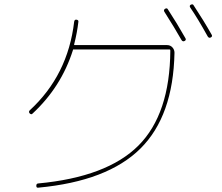

<svg xmlns="http://www.w3.org/2000/svg" viewBox="-20 -862 1040 901"><path d="M832 -673.8Q798.8 -732.4 752 -805.7Q746.1 -814.5 753.9 -820.3Q763.7 -826.2 767.6 -818.4Q810.5 -752.9 849.6 -683.6Q855.5 -674.8 846.7 -669.9Q837.9 -665 832 -673.8ZM955.1 -690.4Q906.2 -778.3 873 -826.2Q867.2 -835 875 -839.8Q884.8 -844.7 888.7 -836.9Q937.5 -762.7 972.7 -700.2Q978.5 -691.4 969.7 -686.5Q960.9 -681.6 955.1 -690.4ZM132.8 -329.1Q127 -322.3 119.1 -330.1Q113.3 -336.9 119.1 -343.8Q298.8 -508.8 328.1 -760.7Q330.1 -771.5 339.8 -769.5Q349.6 -767.6 347.7 -758.8Q341.8 -708 328.1 -654.3Q326.2 -650.4 332 -650.4H763.7Q779.3 -650.4 789.1 -639.6Q798.8 -628.9 798.8 -614.3Q793 -317.4 638.7 -164.6Q484.4 -11.7 160.2 18.6Q150.4 20.5 150.4 9.8Q150.4 0 158.2 -1Q482.4 -31.2 629.9 -179.2Q777.3 -327.1 779.3 -625Q779.3 -629.9 775.4 -629.9H330.1H328.1Q324.2 -631.8 322.3 -627Q267.6 -454.1 132.8 -329.1Z"/></svg>

Font: Rounded-X Mgen+ 1m thin
Style: Regular
Weight: 100
Designer: [Source Han Sans]
Ryoko NISHIZUKA  (kana & ideographs); Paul D. Hunt (Latin, Greek & Cyrillic); Wenlong ZHANG  (bopomofo
Version: Version 1.059.20150602